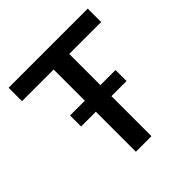

<svg xmlns="http://www.w3.org/2000/svg" viewBox="-181 -830 974 974"><g transform="rotate(-45 306.0 -343.0)"><path d="M249 0V-287.1H143.1V-366.2H249V-589.8H22V-686H589.8V-589.8H360.8V-366.2H469.2V-287.1H360.8V0Z"/></g></svg>

Font: Archivo Medium
Style: Regular
Weight: 500
Designer: Hector Gatti
Foundry: Omnibus-Type
Version: Version 2.001